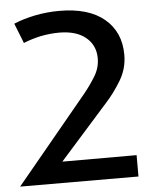

<svg xmlns="http://www.w3.org/2000/svg" viewBox="-55 -762 604 805"><g transform="rotate(-5 247.0 -359.5)"><path d="M-2.9 0Q97.7 -122.1 299.8 -366.2Q325.2 -397.5 346.7 -432.6Q368.2 -467.8 368.2 -507.8Q368.2 -562.5 328.1 -595.7Q288.1 -628.9 215.8 -628.9Q179.7 -628.9 138.7 -621.1Q98.6 -612.3 65.4 -598.6Q54.7 -626 32.2 -682.6Q74.2 -700.2 124 -710Q173.8 -719.7 224.6 -719.7Q347.7 -719.7 414.1 -664.1Q480.5 -608.4 480.5 -512.7Q480.5 -454.1 450.2 -404.3Q419.9 -354.5 385.7 -317.4Q318.4 -241.2 182.6 -88.9Q286.1 -88.9 495.1 -88.9Q495.1 -59.6 495.1 1Q329.1 1 -2.9 0Z"/></g></svg>

Font: DaxlinePro-Medium
Style: Medium
Weight: 400
Designer: Hans Reichel
Version: Version 7.502; 2006